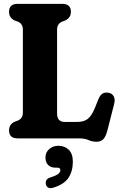

<svg xmlns="http://www.w3.org/2000/svg" viewBox="-20 -720 623 999"><path d="M320.5 -614 301 -606.5Q277 -594.5 277 -566.5V-129Q277 -85.5 317.5 -85.5H380.5Q416.5 -85.5 436.5 -101.2Q456.5 -117 472.5 -155.5L493 -206Q502 -227.5 515.8 -234.2Q529.5 -241 546.5 -237Q564.5 -233 572.2 -217.8Q580 -202.5 574 -179.5L539 -42Q531 -11 518.5 3.2Q506 17.5 482.5 17.5Q459.5 17.5 440.5 8.8Q421.5 0 390.5 0H72.5Q27 0 27 -41.5Q27 -72 55 -86L75 -93.5Q99 -105 99 -133.5V-566.5Q99 -595 75 -606.5L55 -614Q27 -628 27 -658.5Q27 -700 72.5 -700H303.5Q349 -700 349 -658.5Q349 -628.5 320.5 -614ZM270.5 152.5Q244 152.5 230.2 138.2Q216.5 124 216.5 100Q216.5 72.5 236.2 55.5Q256 38.5 284 38.5Q316.5 38.5 337.8 59.2Q359 80 359 121Q359 171 336 205.5Q313 240 255.5 257Q240 261.5 230.5 255.8Q221 250 218.5 238Q216.5 226.5 221.8 217.2Q227 208 241.5 203.5Q274 193 284 184.2Q294 175.5 294 165Q294 152.5 279 152.5Z"/></svg>

Font: Fraunces 144pt SuperSoft
Style: Bold
Weight: 700
Version: Version 1.000;[b76b70a41]